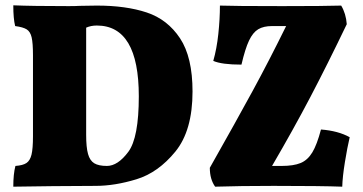

<svg xmlns="http://www.w3.org/2000/svg" viewBox="-20 -699 1365 722"><path d="M704 -355Q704 -208 639.5 -129Q575 -50 493.5 -25Q412 0 339 0Q268 0 178 1Q88 2 30 3Q30 -45 38 -75Q66 -77 79.5 -86Q93 -95 98.5 -117.5Q104 -140 104 -187V-491Q104 -537 99 -558.5Q94 -580 80.5 -588.5Q67 -597 37 -601Q30 -629 30 -679Q101 -676 239 -676Q265 -676 280 -677L344 -678Q454 -678 532 -652Q610 -626 657 -555Q704 -484 704 -355ZM502 -337Q502 -603 344 -603Q322 -603 304 -595V-192Q304 -145 311 -120Q318 -95 334.5 -85Q351 -75 382 -75Q423 -75 462.5 -128Q502 -181 502 -337ZM1295 -183Q1286 -145 1277 -89.5Q1268 -34 1267 3Q1189 0 1009 0Q881 0 789 3Q769 -25 769 -68Q868 -243 930 -357Q992 -471 1056 -601H1003Q971 -601 951 -589Q931 -577 916.5 -546.5Q902 -516 888 -456Q814 -456 782 -470Q795 -515 801 -571.5Q807 -628 807 -678Q857 -676 1041 -676Q1202 -676 1263 -678Q1281 -648 1284 -608Q1211 -456 1147 -334Q1083 -212 1003 -75H1039Q1084 -75 1110.5 -86Q1137 -97 1154.5 -126Q1172 -155 1187 -212Q1252 -207 1295 -183Z"/></svg>

Font: Vollkorn SC Black
Style: Regular
Weight: 900
Designer: Friedrich Althausen
Foundry: Friedrich Althausen
Version: Version 4.015